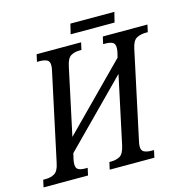

<svg xmlns="http://www.w3.org/2000/svg" viewBox="-146 -939 1017 1051"><g transform="rotate(-15 362.0 -414.0)"><path d="M-28 0 -19 -41H-5Q24 -41 45.5 -53.5Q67 -66 76 -111L182 -605Q186 -621 186 -635Q186 -659 170 -666Q154 -673 130 -673H115L124 -714H376L367 -673H357Q327 -673 306.5 -660.5Q286 -648 277 -604L196 -226L547 -581L553 -605Q555 -613 556 -621Q557 -629 557 -635Q557 -659 542 -666Q527 -673 503 -673H490L499 -714H752L743 -673H731Q702 -673 679.5 -661Q657 -649 648 -604L542 -109Q538 -93 538 -79Q538 -56 554 -48.5Q570 -41 594 -41H609L600 0H347L356 -41H366Q395 -41 416 -53Q437 -65 447 -111L529 -494L178 -139L171 -109Q169 -101 168 -93Q167 -85 167 -79Q167 -55 181.5 -48Q196 -41 220 -41H233L224 0ZM332 -771 346 -828H595L581 -771Z"/></g></svg>

Font: Noto Serif Condensed
Style: Italic
Weight: 400
Width: 3
Italic angle: -12°
Designer: Monotype Design Team
Foundry: Monotype Imaging Inc.
Version: Version 2.014; ttfautohint (v1.8.4.7-5d5b)